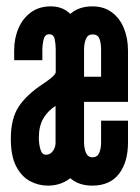

<svg xmlns="http://www.w3.org/2000/svg" viewBox="-20 -575 440 603"><path d="M130.5 8Q101 8 74.5 -6Q48 -20 31 -52.2Q14 -84.5 14 -139Q14 -203 39 -240.5Q64 -278 115 -311.5Q129.5 -321 141 -330.5Q152.5 -340 155 -347.5V-419.5Q155 -436.5 151.8 -452Q148.5 -467.5 134.5 -467.5Q121 -467.5 117 -451Q113 -434.5 113 -417V-386H24.5V-416.5Q24.5 -454.5 38 -486Q51.5 -517.5 77.2 -536.2Q103 -555 139 -555Q173 -555 195.2 -536.2Q217.5 -517.5 228.8 -488Q240 -458.5 240 -426V-106.5Q240 -50.5 207.8 -21.2Q175.5 8 130.5 8ZM124 -89Q138 -89 146.2 -100.8Q154.5 -112.5 154.5 -126.5V-242.5Q129.5 -226.5 115.8 -202.5Q102 -178.5 102 -142.5Q102 -122.5 107 -105.8Q112 -89 124 -89ZM269.5 8Q215 8 186.8 -30.8Q158.5 -69.5 158.5 -130V-414.5Q158.5 -475 186.5 -515Q214.5 -555 270 -555Q306.5 -555 331.5 -536.2Q356.5 -517.5 369.2 -486Q382 -454.5 382 -416V-255H244V-128.5Q244 -109 250 -95Q256 -81 270.5 -81Q285.5 -81 291.5 -94.5Q297.5 -108 297.5 -129V-196H382V-127.5Q382 -65.5 353.5 -28.8Q325 8 269.5 8ZM244 -334H297.5V-418.5Q297.5 -440 292.2 -453.5Q287 -467 270.5 -467Q256 -467 250 -453Q244 -439 244 -418.5Z"/></svg>

Font: League Gothic SemiCondensed
Style: Regular
Weight: 400
Width: 4
Designer: The League of Moveable Type
Version: Version 2.001